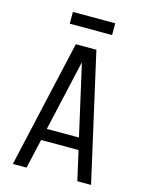

<svg xmlns="http://www.w3.org/2000/svg" viewBox="-120 -873 719 946"><g transform="rotate(15 239.5 -400.0)"><path d="M292 -650 439 0H369L335 -150H144L110 0H40L187 -650ZM157 -210H321L239 -572ZM132 -800H348V-740H132Z"/></g></svg>

Font: Unica One
Style: Regular
Weight: 400
Designer: Eduardo Rodriguez Tunni
Foundry: Eduardo Rodriguez Tunni
Version: Version 2.000; ttfautohint (v1.8.4.7-5d5b);gftools[0.9.23]